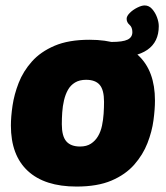

<svg xmlns="http://www.w3.org/2000/svg" viewBox="-20 -677 609 705"><path d="M261 8Q144 8 82 -49.5Q20 -107 20 -216Q20 -248 26 -289Q32 -330 48.5 -372.5Q65 -415 97 -451Q129 -487 180.5 -509Q232 -531 309 -531Q426 -531 487.5 -474Q549 -417 549 -308Q549 -276 543.5 -235Q538 -194 521.5 -151.5Q505 -109 473 -72.5Q441 -36 389.5 -14Q338 8 261 8ZM274 -139Q298 -139 314 -149.5Q330 -160 340 -177Q350 -194 354.5 -215.5Q359 -237 360.5 -259.5Q362 -282 362 -303Q362 -347 346 -365.5Q330 -384 296 -384Q272 -384 255.5 -374Q239 -364 229.5 -347Q220 -330 215 -308.5Q210 -287 208.5 -264.5Q207 -242 207 -221Q207 -177 223.5 -158Q240 -139 274 -139ZM394 -465 367 -523H390Q431 -523 448.5 -531.5Q466 -540 466 -559Q466 -577 455.5 -586Q445 -595 445 -608Q445 -618 456.5 -629.5Q468 -641 484 -649Q500 -657 511 -657Q527 -657 538.5 -644Q550 -631 556.5 -613.5Q563 -596 563 -581Q563 -523 521 -494Q479 -465 394 -465Z"/></svg>

Font: Asap Black
Style: Italic
Weight: 900
Italic angle: -6°
Designer: Pablo Cosgaya
Foundry: Omnibus-Type
Version: Version 3.001